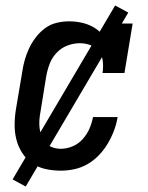

<svg xmlns="http://www.w3.org/2000/svg" viewBox="-20 -616 540 702"><path d="M202 8Q174 8 146.5 2Q119 -4 97 -19.5Q75 -35 60.5 -58Q46 -81 39.5 -107.5Q33 -134 33.5 -163Q34 -192 39 -221L61 -351Q64 -373 70 -395Q76 -417 86 -438.5Q96 -460 111 -479.5Q126 -499 145 -513Q164 -527 187 -532.5Q210 -538 232 -538Q255 -538 276.5 -533.5Q298 -529 316.5 -519.5Q335 -510 349.5 -495Q364 -480 373 -461L385 -530H465L435 -349H355Q358 -370 356 -391Q354 -412 342.5 -427.5Q331 -443 312 -450.5Q293 -458 272 -458Q249 -458 226.5 -449.5Q204 -441 187 -423Q170 -405 161.5 -382.5Q153 -360 149 -337L128 -207Q125 -192 124 -176.5Q123 -161 125 -145.5Q127 -130 132.5 -116.5Q138 -103 148 -92.5Q158 -82 172.5 -77Q187 -72 202 -72Q224 -72 245.5 -81Q267 -90 282.5 -107.5Q298 -125 307 -145.5Q316 -166 320 -188H410Q406 -163 397 -139Q388 -115 374.5 -92Q361 -69 342.5 -49.5Q324 -30 301 -16.5Q278 -3 252.5 2.5Q227 8 202 8ZM74 66 26 40 401 -596 449 -570Z"/></svg>

Font: Iosevka Curly Slab MdObl
Style: Regular
Weight: 500
Italic angle: -9°
Monospace: yes
Designer: Belleve Invis
Foundry: Belleve Invis
Version: Version 11.0.0; ttfautohint (v1.8.3)